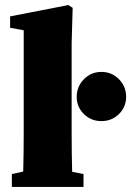

<svg xmlns="http://www.w3.org/2000/svg" viewBox="-20 -741 520 761"><path d="M27 0V-51L72 -61Q73 -99 73.5 -136Q74 -173 74 -210V-621L20 -631V-676L251 -721L268 -710L264 -571V-210Q264 -173 264.5 -135.5Q265 -98 266 -60L311 -51V0ZM382 -261Q341 -261 312.5 -289Q284 -317 284 -357Q284 -398 312.5 -427Q341 -456 382 -456Q423 -456 451.5 -427Q480 -398 480 -357Q480 -317 451.5 -289Q423 -261 382 -261Z"/></svg>

Font: Source Serif 4 Black
Style: Regular
Weight: 900
Designer: Frank Grießhammer
Foundry: Adobe
Version: Version 4.005;hotconv 1.1.0;makeotfexe 2.6.0